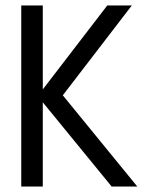

<svg xmlns="http://www.w3.org/2000/svg" viewBox="-20 -680 538 700"><path d="M209 -332.5 480.5 0H387L136 -307V0H57.5V-660H136V-354L371 -660H460.5Z"/></svg>

Font: League Spartan
Style: Regular
Weight: 350
Foundry: The League of Moveable Type
Version: Version 2.002